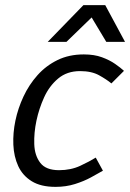

<svg xmlns="http://www.w3.org/2000/svg" viewBox="-20 -720 507 748"><path d="M196 8Q139 8 103.5 -14Q68 -36 51 -73Q34 -110 32 -156Q30 -202 40 -250Q50 -298 71.5 -344Q93 -390 126 -427Q159 -464 204 -486Q249 -508 306 -508H307Q347 -508 377 -497Q407 -486 428.5 -471Q450 -456 463 -444L414 -395Q396 -410 366.5 -426.5Q337 -443 292 -443Q241 -443 206.5 -414Q172 -385 152 -341Q132 -297 122 -250Q112 -203 113.5 -158.5Q115 -114 137 -85.5Q159 -57 210 -57Q256 -57 292.5 -74Q329 -91 353 -106L381 -55Q362 -44 334.5 -29Q307 -14 272 -3Q237 8 197 8H196ZM166 -557 305 -700H390L467 -557H394L337 -652L239 -557Z"/></svg>

Font: Epunda Sans
Style: Italic
Weight: 400
Italic angle: -12.0243°
Designer: Simon Atzbach
Foundry: typofactur
Version: Version 2.204; ttfautohint (v1.8.4.7-5d5b)